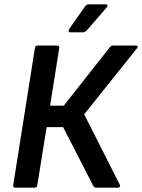

<svg xmlns="http://www.w3.org/2000/svg" viewBox="-20 -865 655 885"><path d="M51 0Q39 0 41 -12L141 -644Q143 -655 153 -655H243Q255 -655 253 -644L211 -378H274L486 -647Q492 -655 501 -655H606Q613 -655 614.5 -651.5Q616 -648 611 -642L368 -338L532 -14Q535 -9 532.5 -4.5Q530 0 524 0H423Q413 0 409 -10L271 -279H195L152 -12Q150 0 141 0ZM304 -716Q298 -716 296.5 -720.5Q295 -725 298 -730L371 -834Q378 -845 389 -845H467Q474 -845 475.5 -840.5Q477 -836 472 -831L382 -727Q378 -723 373.5 -719.5Q369 -716 362 -716Z"/></svg>

Font: Sofia Sans Semi Condensed
Style: Bold Italic
Weight: 700
Italic angle: -9°
Version: Version 4.100